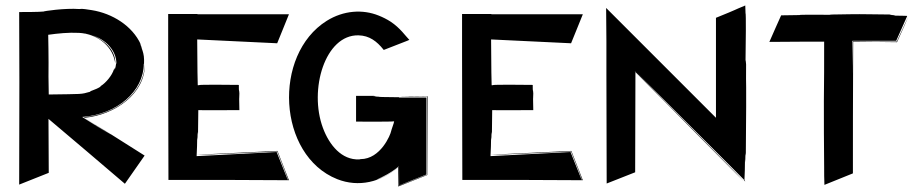

<svg xmlns="http://www.w3.org/2000/svg" viewBox="-20 -654 3371 701"><path d="M290 -222 373 -168 280 -227C406 -236 505 -320 505 -422C506 -416 506 -424 506 -436C506 -453 501 -468 498 -476C495 -487 497 -482 493 -490C492 -492 494 -490 496 -486L491 -496L494 -492C463 -560 390 -605 315 -617C272 -624 278 -621 270 -621C216 -625 137 -613 140 -612C124 -610 67 -610 50 -610C51 -388 51 -363 50 20L158 -23L157 -220C158 -220 435 16 436 17L508 -86L315 -208C473 -108 319 -203 290 -222ZM157 -374C158 -439 156 -527 156 -527C192 -532 230 -536 268 -534C330 -531 387 -491 399 -432L401 -422C403 -476 350 -520 291 -532C281 -534 320 -529 353 -506C343 -513 331 -520 318 -525C366 -509 405 -470 405 -422C403 -425 404 -414 400 -403C400 -402 400 -405 399 -406C399 -404 397 -397 397 -402L396 -399V-401C389 -378 366 -351 348 -340C346 -338 347 -338 346 -337C344 -336 337 -331 323 -326C314 -323 308 -320 309 -319C274 -309 284 -311 158 -309ZM509 -421C505 -308 397 -236 286 -226L289 -224C398 -234 511 -311 509 -421ZM290 -222 285 -225ZM289 -224 315 -208C307 -213 298 -218 289 -224Z M698 -88C761 -90 918 -98 992 -101L1033 3C1016 -40 1015 -42 1032 2L1030 1L990 -99L698 -84V-88C699 -101 700 -136 700 -154C700 -158 700 -147 701 -143C701 -170 702 -171 702 -160V-173L703 -166L704 -252C711 -251 847 -252 854 -252C853 -321 853 -272 854 -313C853 -334 852 -311 852 -344C841 -344 703 -346 707 -343H702C701 -423 701 -333 700 -510L992 -496C1007 -532 1021 -568 1035 -602H701V-603H594V-528V-454C594 -284 595 -147 595 3H825C900 3 970 4 1035 4L993 -103C701 -89 747 -92 698 -88Z M1437 -302 1540 -301 1539 -16 1520 -9C1525 -10 1523 -10 1515 -7L1435 25C1469 11 1493 2 1508 -4C1494 2 1470 11 1436 24L1437 -38V23L1537 -17V-298H1437C1437 -299 1437 -299 1436 -299L1362 -300C1357 -300 1369 -301 1374 -301C1345 -301 1343 -302 1355 -303H1342L1348 -304H1280V-210C1281 -210 1408 -209 1419 -211C1419 -206 1409 -181 1408 -175C1406 -163 1370 -73 1296 -73L1292 -72C1227 -69 1182 -125 1159 -187C1107 -327 1167 -528 1289 -525C1329 -524 1356 -503 1380 -473C1381 -472 1381 -471 1382 -472C1485 -512 1475 -508 1474 -509C1461 -522 1441 -552 1406 -575C1392 -584 1378 -591 1363 -597C1304 -621 1234 -616 1173 -578C975 -454 993 -87 1211 0C1289 31 1372 11 1434 -44V27L1540 -15L1542 -302C1466 -303 1488 -303 1437 -302ZM1353 3 1357 1C1376 -8 1407 -22 1436 -47V-46C1411 -24 1385 -8 1353 3ZM1520 -9C1518 -8 1514 -6 1508 -4L1515 -7Z M1771 -88C1834 -90 1991 -98 2065 -101L2106 3C2089 -40 2088 -42 2105 2L2103 1L2063 -99L1771 -84V-88C1772 -101 1773 -136 1773 -154C1773 -158 1773 -147 1774 -143C1774 -170 1775 -171 1775 -160V-173L1776 -166L1777 -252C1784 -251 1920 -252 1927 -252C1926 -321 1926 -272 1927 -313C1926 -334 1925 -311 1925 -344C1914 -344 1776 -346 1780 -343H1775C1774 -423 1774 -333 1773 -510L2065 -496C2080 -532 2094 -568 2108 -602H1774V-603H1667V-528V-454C1667 -284 1668 -147 1668 3H1898C1973 3 2043 4 2108 4L2066 -103C1774 -89 1820 -92 1771 -88Z M2704 -419C2703 -431 2703 -430 2702 -435C2703 -490 2704 -608 2702 -605L2701 -634C2650 -613 2683 -625 2594 -589V-224L2193 -625L2194 -503V-383L2195 16L2299 -25L2300 -391C2704 18 2694 6 2694 6C2688 -2 2547 -143 2508 -183L2303 -389L2298 -393V-394L2303 -389C2446 -246 2436 -255 2298 -396C2720 25 2694 0 2697 3C2693 1 2699 7 2701 9L2698 2C2699 -8 2700 -53 2700 -74C2700 -79 2700 -67 2701 -61C2701 -91 2702 -93 2702 -81V-95L2703 -88C2706 -421 2703 -304 2704 -419Z M3279 -556 3254 -502C3204 -502 3146 -502 3094 -503C3093 -365 3093 -362 3093 -421C3094 -532 3094 -528 3092 -415V-505H3252L3292 -595H3291C3300 -597 3268 -596 3242 -597C3238 -597 3246 -598 3250 -599C3230 -599 3229 -599 3237 -600H3228L3233 -601C3184 -601 3129 -603 3081 -602C3045 -602 3062 -601 3019 -601C3011 -601 3012 -600 3009 -600C2974 -600 2897 -601 2899 -599C2870 -599 2866 -598 2832 -598C2820 -571 2805 -538 2789 -501C2912 -502 2946 -502 2989 -502C2989 -418 2989 -361 2988 -285C2988 -209 2988 -132 2989 -45C2989 -23 2989 -1 2990 21L3094 -21C3094 -190 3094 -243 3095 -501C3159 -501 3213 -501 3255 -500C3291 -580 3283 -561 3296 -593Z"/></svg>

Font: HIVNotRetro
Style: Regular
Weight: 400
Designer: Feorag
Foundry: Feorag
Version: Version 1.000;PS 001.000;hotconv 1.0.88;makeotf.lib2.5.64775